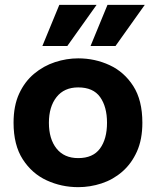

<svg xmlns="http://www.w3.org/2000/svg" viewBox="-20 -761 644 793"><path d="M303 12Q234 12 173 -16Q112 -44 74 -103Q36 -162 36 -254Q36 -324 59 -374Q82 -424 121 -456.5Q160 -489 207.5 -504.5Q255 -520 303 -520Q372 -520 432.5 -492Q493 -464 530.5 -405.5Q568 -347 568 -254Q568 -185 545.5 -135Q523 -85 485 -52Q447 -19 399.5 -3.5Q352 12 303 12ZM303 -108Q364 -108 393 -147.5Q422 -187 422 -254Q422 -320 393.5 -360Q365 -400 303 -400Q245 -400 213.5 -360Q182 -320 182 -254Q182 -187 213.5 -147.5Q245 -108 303 -108ZM258 -571H155L225 -741H379ZM457 -571H354L424 -741H578Z"/></svg>

Font: Inclusive Sans
Style: Regular
Weight: 400
Designer: Olivia King
Foundry: Olivia King
Version: Version 2.004